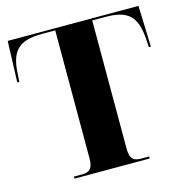

<svg xmlns="http://www.w3.org/2000/svg" viewBox="-105 -813 880 912"><g transform="rotate(-15 334.5 -357.0)"><path d="M150 0H520V-10H483C450 -10 426 -17 426 -72V-704H490C600 -704 641 -667 650 -559L653 -512H663L656 -714H13L6 -512H16L19 -559C26 -667 70 -704 180 -704H244V-74C244 -18 221 -10 187 -10H150Z"/></g></svg>

Font: Noto Serif Display ExtraBold
Style: Regular
Weight: 800
Designer: Monotype Design Team
Foundry: Monotype Imaging Inc.
Version: Version 2.009